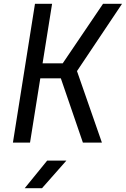

<svg xmlns="http://www.w3.org/2000/svg" viewBox="-20 -750 662 1010"><path d="M48 0 164 -730H254L204 -417H310L522 -730H622L385 -376L516 0H416L300 -338H192L138 0ZM110 240 228 95H329L201 240Z"/></svg>

Font: NKDuy Mono
Style: Italic
Weight: 400
Italic angle: -9°
Monospace: yes
Designer: NKDuy
Foundry: NKDuy
Version: Version 2.251; ttfautohint (v1.8.4.7-5d5b)